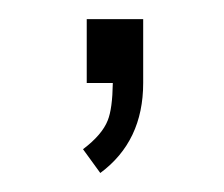

<svg xmlns="http://www.w3.org/2000/svg" viewBox="-20 -187 235 201"><path d="M129.9 -100.1Q129.9 -39.1 85 -5.9L66.9 -30.8Q86.9 -45.9 92.8 -61Q97.7 -73.2 98.1 -100.1H70.8V-167H129.9Z"/></svg>

Font: Kikakui Sans Pro
Style: Regular
Weight: 400
Version: 0.2